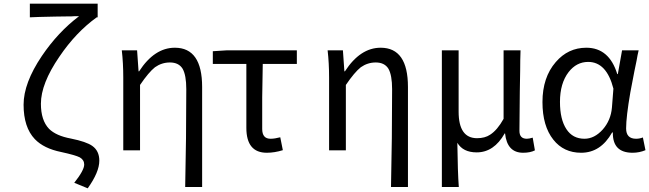

<svg xmlns="http://www.w3.org/2000/svg" viewBox="-20 -816 3523 1042"><path d="M456 206 383 176Q437 108 437 77Q437 52 413 38Q390 26 312 9Q218 -10 169 -61Q108 -125 108 -248Q108 -365 207 -512Q295 -642 409 -728H382L367 -727H351Q298 -727 279 -726Q177 -724 142 -722V-796H510V-722H505Q392 -641 302 -508Q202 -362 202 -253Q202 -163 246 -117Q284 -79 365 -64Q449 -47 481 -24Q519 3 519 56Q519 118 456 206Z M1077 199H985Q991 -66 991 -332Q991 -408 971 -443Q950 -477 902 -477Q858 -477 821 -451Q787 -424 740 -355V0H649V-394Q649 -474 641 -543H724L732 -429H735Q818 -557 929 -557Q1077 -557 1077 -344Z M1317 -122V-469H1135V-538L1213 -543H1591V-469H1406Q1404 -384 1403 -288V-116Q1403 -63 1448 -63Q1471 -63 1501 -71L1515 -1Q1470 13 1428 13Q1317 13 1317 -122Z M2194 199H2102Q2108 -66 2108 -332Q2108 -408 2088 -443Q2067 -477 2019 -477Q1975 -477 1938 -451Q1904 -424 1857 -355V0H1766V-394Q1766 -474 1758 -543H1841L1849 -429H1852Q1935 -557 2046 -557Q2194 -557 2194 -344Z M2378 199V-543H2469V-210Q2469 -66 2569 -66Q2612 -66 2640 -85Q2679 -110 2713 -171V-543H2805Q2804 -527 2803.5 -489Q2803 -451 2803 -431L2801 -319Q2799 -139 2799 -106Q2799 -63 2839 -63Q2852 -63 2871 -69L2883 0Q2858 13 2819 13Q2732 13 2721 -92H2719Q2661 11 2567 11Q2493 11 2462 -41Q2464 119 2470 199Z M2983 -58Q2924 -132 2924 -262Q2924 -396 2996 -479Q3063 -557 3162 -557Q3286 -557 3330 -414H3333L3356 -543H3446L3440 -516L3435 -488L3423 -430Q3416 -395 3401 -315Q3378 -182 3378 -119Q3378 -63 3432 -63Q3451 -63 3469 -70L3483 -1Q3450 13 3413 13Q3304 13 3306 -97H3302Q3240 13 3134 13Q3039 13 2983 -58ZM3251 -113Q3295 -163 3301 -232L3309 -335Q3272 -480 3172 -480Q3109 -480 3066 -425Q3019 -364 3019 -263Q3019 -168 3054 -115Q3088 -63 3152 -63Q3206 -63 3251 -113Z"/></svg>

Font: Source Han Sans Regular
Style: Regular
Weight: 400
Designer: Ryoko NISHIZUKA  (kana & ideographs); Paul D. Hunt (Latin, Greek & Cyrillic); Wenlong ZHANG  (bopomofo); Sandoll Communi
Foundry: Adobe Systems Incorporated
Version: Version 1.00 January 18, 2024, initial release